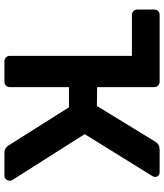

<svg xmlns="http://www.w3.org/2000/svg" viewBox="43 -783 740 866"><g transform="rotate(90 413.0 -350.0)"><path d="M793 -34Q795 -31 795 -23Q795 -14 788.5 -7Q782 0 773 0H668Q649 0 637 -17L464 -291H373V-24Q373 -14 366 -7Q359 0 348 0H256Q246 0 239 -7Q232 -14 232 -24V-575H47Q37 -575 30 -582Q23 -589 23 -600V-675Q23 -686 29.5 -693Q36 -700 47 -700H348Q359 -700 366 -693Q373 -686 373 -675V-418L458 -417L620 -682Q631 -700 656 -700H758Q767 -700 772.5 -694Q778 -688 778 -679Q778 -672 774 -667L585 -362Z"/></g></svg>

Font: Rubik AZ
Style: Regular
Weight: 500
Designer: Hubert and Fischer
Foundry: Hubert & Fischer
Version: Version 2.000